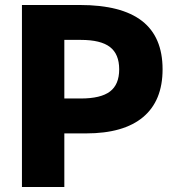

<svg xmlns="http://www.w3.org/2000/svg" viewBox="-20 -750 698 770"><path d="M68 0V-730H300Q467 -730 549.5 -666Q632 -602 632 -472Q632 -346 554 -280.5Q476 -215 325 -215H153V-355H304Q384 -355 421 -383Q458 -411 458 -472Q458 -533 421 -561.5Q384 -590 304 -590H238V0Z"/></svg>

Font: M PLUS 1 Thin ExtraBold
Style: Regular
Weight: 800
Version: Version 1.001